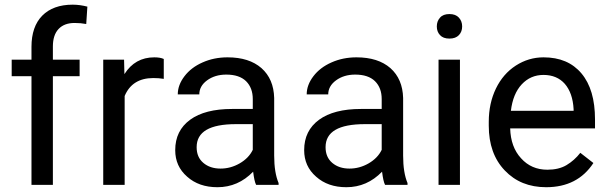

<svg xmlns="http://www.w3.org/2000/svg" viewBox="-20 -780 2566 810"><path d="M112.8 0H203.1V-458.5H315.9V-528.3H203.1V-584C203.1 -615.7 210.9 -640.6 227.1 -657.7C243.2 -674.8 265.6 -683.1 294.9 -683.1C312 -683.1 328.6 -681.6 343.8 -678.7L348.6 -752C328.1 -757.3 307.6 -760.3 286.6 -760.3C231.4 -760.3 188.5 -744.6 158.2 -713.9C127.9 -683.1 112.8 -639.2 112.8 -582.5V-528.3H29.3V-458.5H112.8Z M670.9 -447.3V-531.2C661.6 -535.6 648.4 -538.1 630.9 -538.1C576.7 -538.1 534.7 -514.6 504.9 -467.3L503.4 -528.3H415.5V0H505.9V-375C526.9 -425.3 567.4 -450.7 626.5 -450.7C642.6 -450.7 657.2 -449.7 670.9 -447.3Z M1060.5 0H1155.3V-7.8C1143.1 -36.6 1136.7 -75.2 1136.7 -123.5V-366.7C1135.3 -419.9 1117.7 -461.9 1083 -492.7C1048.3 -522.9 1001 -538.1 939.9 -538.1C901.4 -538.1 866.2 -530.8 834.5 -516.6C802.2 -502.4 776.9 -482.9 758.3 -458.5C739.3 -433.6 730 -408.2 730 -381.8H820.8C820.8 -404.8 831.5 -424.8 853.5 -440.9C875.5 -457 902.3 -465.3 934.6 -465.3C971.2 -465.3 999 -456.1 1018.1 -437.5C1037.1 -418.5 1046.4 -393.6 1046.4 -361.8V-320.3H958.5C882.8 -320.3 823.7 -305.2 782.2 -274.9C740.2 -244.1 719.2 -201.7 719.2 -146.5C719.2 -101.1 735.8 -64 769.5 -34.7C802.7 -4.9 845.2 9.8 897.5 9.8C955.6 9.8 1005.9 -12.2 1047.9 -55.7C1051.3 -28.8 1055.2 -10.3 1060.5 0ZM910.6 -68.8C880.9 -68.8 856.9 -76.7 837.9 -92.8C818.8 -108.9 809.6 -130.9 809.6 -159.2C809.6 -224.1 864.7 -256.3 975.6 -256.3H1046.4V-147.9C1035.2 -124.5 1016.6 -105.5 991.2 -90.8C965.8 -76.2 939 -68.8 910.6 -68.8Z M1604.5 0H1699.2V-7.8C1687 -36.6 1680.7 -75.2 1680.7 -123.5V-366.7C1679.2 -419.9 1661.6 -461.9 1627 -492.7C1592.3 -522.9 1544.9 -538.1 1483.9 -538.1C1445.3 -538.1 1410.2 -530.8 1378.4 -516.6C1346.2 -502.4 1320.8 -482.9 1302.2 -458.5C1283.2 -433.6 1273.9 -408.2 1273.9 -381.8H1364.7C1364.7 -404.8 1375.5 -424.8 1397.5 -440.9C1419.4 -457 1446.3 -465.3 1478.5 -465.3C1515.1 -465.3 1543 -456.1 1562 -437.5C1581.1 -418.5 1590.3 -393.6 1590.3 -361.8V-320.3H1502.4C1426.8 -320.3 1367.7 -305.2 1326.2 -274.9C1284.2 -244.1 1263.2 -201.7 1263.2 -146.5C1263.2 -101.1 1279.8 -64 1313.5 -34.7C1346.7 -4.9 1389.2 9.8 1441.4 9.8C1499.5 9.8 1549.8 -12.2 1591.8 -55.7C1595.2 -28.8 1599.1 -10.3 1604.5 0ZM1454.6 -68.8C1424.8 -68.8 1400.9 -76.7 1381.8 -92.8C1362.8 -108.9 1353.5 -130.9 1353.5 -159.2C1353.5 -224.1 1408.7 -256.3 1519.5 -256.3H1590.3V-147.9C1579.1 -124.5 1560.5 -105.5 1535.2 -90.8C1509.8 -76.2 1482.9 -68.8 1454.6 -68.8Z M1920.4 0V-528.3H1830.1V0ZM1822.8 -668.5C1822.8 -653.8 1827.1 -641.6 1836.4 -631.8C1845.2 -622.1 1858.4 -617.2 1876 -617.2C1893.6 -617.2 1906.7 -622.1 1916 -631.8C1925.3 -641.6 1929.7 -653.8 1929.7 -668.5C1929.7 -683.1 1925.3 -695.3 1916 -705.6C1906.7 -715.8 1893.6 -720.7 1876 -720.7C1858.4 -720.7 1845.2 -715.8 1836.4 -705.6C1827.1 -695.3 1822.8 -683.1 1822.8 -668.5Z M2284.2 9.8C2372.6 9.8 2439 -24.4 2483.4 -92.3L2428.2 -135.3C2411.6 -113.8 2392.1 -96.7 2370.1 -83.5C2348.1 -70.3 2320.8 -64 2289.1 -64C2244.1 -64 2207 -80.1 2178.2 -112.3C2148.9 -144 2133.8 -186 2132.3 -238.3H2490.2V-275.9C2490.2 -360.4 2471.2 -424.8 2433.1 -470.2C2395 -515.6 2341.8 -538.1 2272.9 -538.1C2231 -538.1 2191.9 -526.4 2156.2 -503.4C2120.1 -480 2092.3 -447.8 2072.3 -406.7C2052.2 -365.2 2042 -318.4 2042 -266.1V-249.5C2042 -170.9 2064.5 -107.9 2109.4 -61C2154.3 -13.7 2212.4 9.8 2284.2 9.8ZM2272.9 -463.9C2310.5 -463.9 2340.8 -451.2 2362.8 -426.3C2384.8 -400.9 2397.5 -365.2 2399.9 -319.3V-312.5H2135.3C2141.1 -360.4 2156.2 -397.5 2181.2 -424.3C2206.1 -450.7 2236.3 -463.9 2272.9 -463.9Z"/></svg>

Font: Vazir
Style: Regular
Weight: 400
Designer: Saber Rastikerdar
Foundry: Saber Rastikerdar
Version: Version 27.002;January 24, 2021;FontCreator 13.0.0.2683 64-b